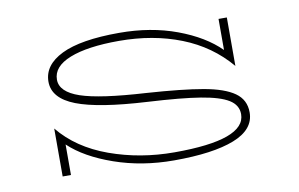

<svg xmlns="http://www.w3.org/2000/svg" viewBox="-59 -589 1099 706"><g transform="rotate(-10 490.5 -235.5)"><path d="M843 -113Q843 -49 764 -18Q685 13 539 13Q420 13 317 -23Q214 -59 156 -114V0H125V-179Q191 -98 304.5 -57Q418 -16 546 -16Q811 -16 811 -112Q811 -146 778.5 -166Q746 -186 676 -197.5Q606 -209 480 -216Q299 -226 216.5 -258Q134 -290 134 -352Q134 -414 205.5 -449Q277 -484 421 -484Q539 -484 636 -448Q733 -412 790 -355V-471H821V-290Q751 -373 646.5 -414Q542 -455 415 -455Q297 -455 231.5 -429Q166 -403 166 -354Q166 -308 238 -283.5Q310 -259 480 -249Q615 -240 691.5 -226.5Q768 -213 805.5 -186.5Q843 -160 843 -113Z"/></g></svg>

Font: BioRhyme Expanded ExtraLight
Style: Regular
Weight: 275
Width: 7
Designer: Aoife Mooney
Foundry: Aoife Mooney Type
Version: Version 1.000